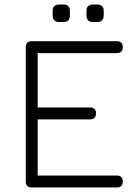

<svg xmlns="http://www.w3.org/2000/svg" viewBox="-20 -826 601 846"><path d="M494.5 0C494.5 0 120 0 120 0C102.5 0 93.5 -9 93.5 -26.5C93.5 -26.5 93.5 -26.5 93.5 -26.5C93.5 -26.5 93.5 -618 93.5 -618C93.5 -635.5 102.5 -644.5 120 -644.5C120 -644.5 120 -644.5 120 -644.5C120 -644.5 494.5 -644.5 494.5 -644.5C512 -644.5 521 -635.5 521 -618C521 -618 521 -618 521 -618C521 -600.5 512 -592 494.5 -592C494.5 -592 494.5 -592 494.5 -592C494.5 -592 146 -592 146 -592C146 -592 146 -352.5 146 -352.5C146 -352.5 376.5 -352.5 376.5 -352.5C394 -352.5 403 -344 403 -326.5C403 -326.5 403 -326.5 403 -326.5C403 -309 394 -300 376.5 -300C376.5 -300 376.5 -300 376.5 -300C376.5 -300 146 -300 146 -300C146 -300 146 -52.5 146 -52.5C146 -52.5 494.5 -52.5 494.5 -52.5C512 -52.5 521 -44 521 -26.5C521 -26.5 521 -26.5 521 -26.5C521 -9 512 0 494.5 0C494.5 0 494.5 0 494.5 0ZM259.5 -729C259.5 -729 241 -729 241 -729C221.5 -729 212 -739 212 -758.5C212 -758.5 212 -758.5 212 -758.5C212 -758.5 212 -777.5 212 -777.5C212 -796.5 221.5 -806 241 -806C241 -806 241 -806 241 -806C241 -806 259.5 -806 259.5 -806C278.5 -806 288 -796.5 288 -777.5C288 -777.5 288 -777.5 288 -777.5C288 -777.5 288 -758.5 288 -758.5C288 -739 278.5 -729 259.5 -729C259.5 -729 259.5 -729 259.5 -729ZM408.5 -729C408.5 -729 390 -729 390 -729C370.5 -729 361 -739 361 -758.5C361 -758.5 361 -758.5 361 -758.5C361 -758.5 361 -777.5 361 -777.5C361 -796.5 370.5 -806 390 -806C390 -806 390 -806 390 -806C390 -806 408.5 -806 408.5 -806C427.5 -806 437 -796.5 437 -777.5C437 -777.5 437 -777.5 437 -777.5C437 -777.5 437 -758.5 437 -758.5C437 -739 427.5 -729 408.5 -729C408.5 -729 408.5 -729 408.5 -729Z"/></svg>

Font: Jura-Fortis-Regular
Style: Regular
Weight: 500
Designer: Daniel Johnson, Alexei Vanyashin, Mirko Velimirovic
Foundry: Daniel Johnson
Version: ""